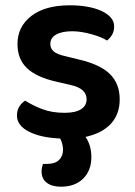

<svg xmlns="http://www.w3.org/2000/svg" viewBox="-20 -509 510 725"><path d="M432 -134Q432 -78 399 -42Q366 -6 303 8Q325 40 325 84Q325 135 294 165.5Q263 196 210 196Q176 196 156.5 181Q137 166 137 138Q137 125 142 110H155Q188 110 203 95Q218 80 218 56Q218 47 215.5 36Q213 25 207 14Q134 11 89 -12Q44 -35 44 -73Q44 -92 52.5 -106Q61 -120 75 -129Q103 -111 139.5 -97Q176 -83 224 -83Q265 -83 286 -96.5Q307 -110 307 -134Q307 -175 247 -188L191 -201Q117 -218 81.5 -252Q46 -286 46 -343Q46 -408 98 -448.5Q150 -489 244 -489Q280 -489 310.5 -483.5Q341 -478 363.5 -467.5Q386 -457 398.5 -442.5Q411 -428 411 -409Q411 -391 403 -377.5Q395 -364 384 -356Q375 -362 360.5 -368Q346 -374 328.5 -379Q311 -384 291.5 -387.5Q272 -391 253 -391Q214 -391 192 -378.5Q170 -366 170 -343Q170 -326 182.5 -315Q195 -304 226 -297L275 -285Q358 -266 395 -229.5Q432 -193 432 -134Z"/></svg>

Font: Baloo Tammudu 2 SemiBold
Style: Regular
Weight: 600
Designer: Maithili Shingre, Omkar Shende and Ek Type
Foundry: Ek Type
Version: Version 1.640;hotconv 1.0.111;makeotfexe 2.5.65597; ttfautoh